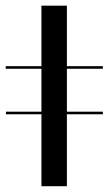

<svg xmlns="http://www.w3.org/2000/svg" viewBox="-35 -643 375 663"><path d="M-15.3 -405.6V-414.5H320.2V-405.6ZM-14.5 -248.4V-257.3H320.2V-248.4ZM108.1 0V-623.4H196V0Z"/></svg>

Font: Playfair 144pt SemiExpanded Medium
Style: Regular
Weight: 500
Width: 6
Designer: Claus Eggers Sørensen
Foundry: Claus Eggers Sørensen
Version: Version 2.203